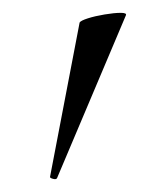

<svg xmlns="http://www.w3.org/2000/svg" viewBox="-20 -751 252 299"><path d="M69 -474Q68 -471 62.5 -472.5Q57 -474 58 -476L104 -716Q106 -719 117 -722.5Q128 -726 143 -728.5Q158 -731 168 -731Q178 -731 176 -727Z"/></svg>

Font: Cormorant Light Medium
Style: Regular
Weight: 500
Version: Version 4.000